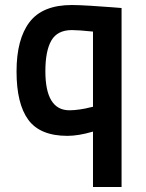

<svg xmlns="http://www.w3.org/2000/svg" viewBox="-20 -531 583 766"><path d="M249 11Q140 11 93 -53Q46 -117 46 -246Q46 -375 98 -443Q150 -511 267 -511Q292 -511 341.5 -508Q391 -505 428 -502L465 -499V215H351V-6Q293 11 249 11ZM267 -411Q209 -411 185 -369.5Q161 -328 161 -247Q161 -91 257 -91Q276 -91 299.5 -94.5Q323 -98 337 -102L351 -105V-405Q294 -411 267 -411Z"/></svg>

Font: TypoPRO Titillium Maps
Style: 800 wt
Weight: 800
Designer: Campivisivi
Foundry: Accademia di Belle Arti di Urbino and students of MA course of Visual design
Version: Version 001.001